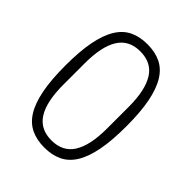

<svg xmlns="http://www.w3.org/2000/svg" viewBox="-204 -823 949 949"><g transform="rotate(45 270.0 -349.0)"><path d="M270 12Q217 12 177 -7Q137 -26 110.5 -68.5Q84 -111 70.5 -180Q57 -249 57 -349Q57 -449 70.5 -517.5Q84 -586 110.5 -629Q137 -672 177 -691Q217 -710 270 -710Q323 -710 363 -691Q403 -672 429.5 -629Q456 -586 469.5 -517.5Q483 -449 483 -349Q483 -249 469.5 -180Q456 -111 429.5 -68.5Q403 -26 363 -7Q323 12 270 12ZM270 -38Q349 -38 386 -97.5Q423 -157 423 -273V-425Q423 -541 386 -600.5Q349 -660 270 -660Q191 -660 154 -600.5Q117 -541 117 -425V-273Q117 -157 154 -97.5Q191 -38 270 -38Z"/></g></svg>

Font: IBM Plex Sans Cond Light
Style: Regular
Weight: 300
Width: 3
Designer: Mike Abbink, Paul van der Laan, Pieter van Rosmalen
Foundry: Bold Monday
Version: Version 1.3